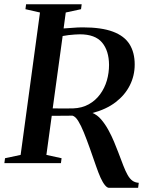

<svg xmlns="http://www.w3.org/2000/svg" viewBox="-34 -763 716 898"><path d="M476 115.5Q467 115.5 456.8 103Q446.5 90.5 436.2 67.8Q426 45 415.5 14.5Q400.5 -29 386 -69.8Q371.5 -110.5 358 -143.8Q344.5 -177 331.5 -197.8Q318.5 -218.5 305 -222Q296.5 -222 279.2 -221.8Q262 -221.5 242.8 -221.5Q223.5 -221.5 208 -221.5L183 -38.5L254 -23L251 0H-13.5L-10.5 -23L62.5 -38.5L153 -704.5L85 -720L88 -743H348L345 -720L273.5 -704.5L263.5 -630Q285 -631 307 -633Q329 -635 353 -635Q440.5 -635 494 -615Q547.5 -595 571.8 -556.2Q596 -517.5 596 -461.5Q596 -409 573.2 -363.8Q550.5 -318.5 506.8 -285Q463 -251.5 398.5 -234.5Q420.5 -226 439 -204.5Q457.5 -183 472.8 -155.2Q488 -127.5 499.5 -99.8Q511 -72 519 -51Q532.5 -15 542.8 11.5Q553 38 563 55.5Q573 73 585.2 82Q597.5 91 615 92L612 115.5ZM212.5 -256Q226 -256 245.2 -255.8Q264.5 -255.5 282 -255.8Q299.5 -256 307.5 -256Q349.5 -257.5 381.2 -275.2Q413 -293 434.2 -322Q455.5 -351 465.8 -386.5Q476 -422 476 -459.5Q475.5 -526 443.2 -564.2Q411 -602.5 339.5 -602.5Q329.5 -602.5 315.5 -601.5Q301.5 -600.5 286.5 -598.8Q271.5 -597 259 -594.5Z"/></svg>

Font: Merriweather 120pt Medium
Style: Italic
Weight: 500
Italic angle: -7.8°
Version: Version 2.101